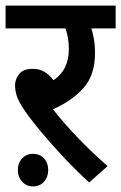

<svg xmlns="http://www.w3.org/2000/svg" viewBox="-20 -642 435 689"><path d="M366 -46 300 13Q247 -36 201.5 -85Q156 -134 121 -176.5Q86 -219 66 -249Q46 -279 40 -298.5Q34 -318 34 -336Q34 -357 48.5 -376Q63 -395 98 -395Q121 -395 139 -384.5Q157 -374 172 -354Q227 -391 227 -465Q227 -507 215 -540H0V-622H395V-540H308Q313 -524 317 -502Q321 -480 321 -452Q321 -372 279 -325.5Q237 -279 170 -250Q208 -201 260 -147Q312 -93 366 -46ZM44 -32Q44 -57 59.5 -73.5Q75 -90 98 -90Q123 -90 138 -73.5Q153 -57 153 -32Q153 -7 138 10Q123 27 98 27Q75 27 59.5 10Q44 -7 44 -32Z"/></svg>

Font: Noto Sans SemiCondensed Medium
Style: Italic
Weight: 500
Width: 4
Italic angle: -12°
Designer: Monotype Design Team
Foundry: Monotype Imaging Inc.
Version: Version 2.013; ttfautohint (v1.8.4.7-5d5b)